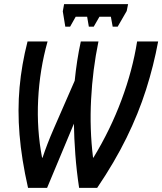

<svg xmlns="http://www.w3.org/2000/svg" viewBox="-20 -916 791 936"><path d="M116.7 0Q85 -140.1 75.2 -259.8Q65.4 -379.4 75.4 -490.2Q85.4 -601.1 114.3 -713.9H211.9Q173.3 -576.7 166 -430.4Q158.7 -284.2 185.1 -147.5H187.5Q209.5 -213.9 241.2 -286.6L344.2 -522.5Q349.1 -571.3 356.4 -619.4Q363.8 -667.5 374 -713.9H460Q431.6 -577.1 424.1 -431.4Q416.5 -285.6 433.6 -147.5H435.5Q518.6 -284.2 572.5 -429.2Q626.5 -574.2 648.4 -713.9H751Q729 -595.2 691.9 -478.8Q654.8 -362.3 596.7 -243.9Q538.6 -125.5 453.6 0H365.7Q353 -84 347.2 -163.3Q341.3 -242.7 340.3 -313L209.5 0ZM298.3 -786.1 286.1 -860.8 292.5 -896H604.5L597.7 -862.3L553.7 -786.1H529.3L520.5 -834.5H464.8L437 -786.1H413.1L404.8 -834.5H349.1L321.8 -786.1Z"/></svg>

Font: Open Sans Condensed SemiBold
Style: Italic
Weight: 600
Width: 3
Italic angle: -12°
Designer: Monotype Design Team
Foundry: Monotype Imaging Inc.
Version: Version 3.000; ttfautohint (v1.8.4)